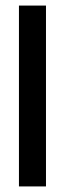

<svg xmlns="http://www.w3.org/2000/svg" viewBox="-20 -669 232 689"><path d="M145 0H48V-649H145Z"/></svg>

Font: Gamestation Display
Style: Regular
Weight: 400
Designer: Jonas Hecksher
Foundry: Jonas Hecksher, Playtypeª, e-types AS
Version: Version 1.003